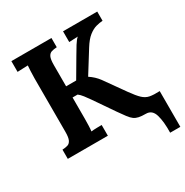

<svg xmlns="http://www.w3.org/2000/svg" viewBox="-196 -857 1146 1191"><g transform="rotate(-30 377.0 -261.5)"><path d="M681 177Q683 99 668.5 49.5Q654 0 610 0Q579 0 560 -4Q541 -8 527 -18Q513 -28 497.5 -48.5Q482 -69 459 -102L360 -246Q347 -265 331.5 -285Q316 -305 302 -315H266V-164Q266 -137 265 -112Q264 -87 262 -74Q278 -76 302.5 -76.5Q327 -77 337 -77V0H50V-66Q73 -67 88.5 -72Q104 -77 112.5 -95Q121 -113 121 -153V-536Q121 -563 122.5 -588Q124 -613 125 -626Q109 -625 85 -624.5Q61 -624 50 -623V-700H337V-634Q315 -633 299 -628Q283 -623 274.5 -605.5Q266 -588 266 -547V-395H338L415 -526Q432 -556 451 -586Q470 -616 483 -626Q467 -625 449 -624.5Q431 -624 420 -623V-700H665V-634Q643 -633 617.5 -626Q592 -619 565 -598Q538 -577 510 -532L414 -378Q452 -353 477 -319L580 -174Q612 -129 634.5 -108Q657 -87 684 -82Q711 -77 754 -79V177Z"/></g></svg>

Font: Lora
Style: Bold
Weight: 700
Designer: Olga Karpushina, Alexei Vanyashin (Cyrillic)
Foundry: Cyreal
Version: Version 3.006; ttfautohint (v1.8.4.7-5d5b);gftools[0.9.30]